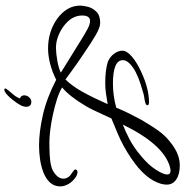

<svg xmlns="http://www.w3.org/2000/svg" viewBox="-2 -608 838 873"><g transform="rotate(90 416.5 -171.0)"><path d="M641 70Q579 70 502 52.5Q425 35 342 -8Q307 10 269.5 19.5Q232 29 200 29Q123 29 64 -13Q5 -57 5 -117Q5 -131 10.5 -152.5Q16 -174 33 -191Q50 -208 84 -208Q104 -208 138.5 -188Q173 -168 221 -135Q272 -101 303.5 -77.5Q335 -54 341 -50Q371 -81 397 -127.5Q423 -174 453 -242Q425 -237 402.5 -234Q380 -231 356 -231Q298 -231 260 -243Q237 -253 223.5 -271.5Q210 -290 210 -309Q210 -329 236 -351.5Q262 -374 305 -394Q382 -430 444 -430Q458 -430 458 -423Q458 -415 442 -412L433 -410Q426 -409 417 -407.5Q408 -406 396 -402Q323 -382 288 -358Q253 -334 253 -311Q253 -266 360 -266Q386 -266 412.5 -269.5Q439 -273 469 -281Q485 -320 500 -348.5Q515 -377 525 -396Q543 -427 563.5 -458Q584 -489 606 -510Q641 -542 671 -556Q701 -570 731 -570Q772 -570 795.5 -554Q819 -538 819 -510Q819 -484 801 -450.5Q783 -417 743 -382Q724 -366 697.5 -348Q671 -330 642.5 -314.5Q614 -299 590 -289L518 -259Q511 -244 500 -219.5Q489 -195 478 -173Q467 -151 460 -140Q440 -106 418 -78Q396 -50 377 -35Q398 -22 431 -11.5Q464 -1 501 7Q538 15 571 19Q604 23 626 23Q656 23 685.5 21.5Q715 20 737 14Q757 9 774.5 -6.5Q792 -22 792 -41Q792 -57 778 -71Q769 -78 759.5 -84.5Q750 -91 750 -94Q750 -105 764 -105Q767 -105 770.5 -103.5Q774 -102 780 -100Q804 -85 815.5 -65Q827 -45 827 -27Q827 1 809.5 20Q792 39 763.5 50Q735 61 703 65.5Q671 70 641 70ZM546 -311Q573 -321 611 -340.5Q649 -360 689 -394Q729 -427 751 -461Q773 -495 773 -513Q773 -528 755 -528Q749 -528 738 -525Q636 -496 546 -311ZM197 -7Q221 -7 255 -13Q289 -19 310 -29L173 -114Q130 -141 109.5 -151.5Q89 -162 75 -162Q50 -162 50 -126Q50 -79 96 -44Q118 -27 144 -17Q170 -7 197 -7ZM387 228Q382 228 382 224Q382 219 388 213Q388 212 389.5 210.5Q391 209 390 210Q397 202 410 186Q423 170 427 157Q413 152 413 137Q413 125 422 115Q431 105 442 105Q465 105 465 129Q465 151 434 189Q414 215 397 225Q395 226 392 227Q389 228 387 228Z"/></g></svg>

Font: Corinthia
Style: Bold
Weight: 700
Designer: Robert E. Leuschke
Foundry: Robert E. Leuschke
Version: Version 1.013; ttfautohint (v1.8.3)